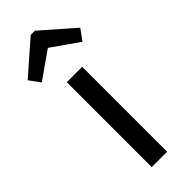

<svg xmlns="http://www.w3.org/2000/svg" viewBox="-276 -819 847 847"><g transform="rotate(-45 148.0 -395.0)"><path d="M100 0V-530H196V0ZM21 -607 -16 -658 135 -790H161L312 -658L275 -607L148 -696Z"/></g></svg>

Font: Orienta
Style: Regular
Weight: 400
Designer: Eduardo Rodriguez Tunni
Foundry: Eduardo Rodriguez Tunni
Version: Version 1.002; ttfautohint (v1.8.4.7-5d5b);gftools[0.9.23]